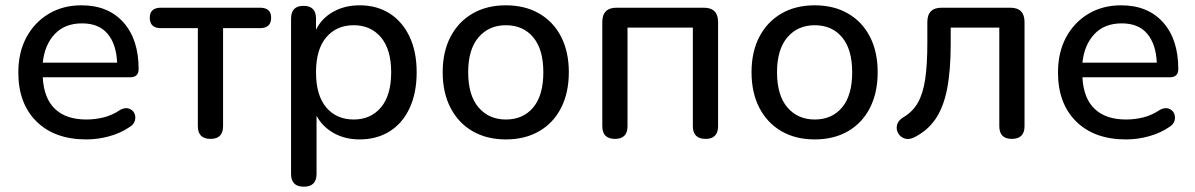

<svg xmlns="http://www.w3.org/2000/svg" viewBox="-20 -516 4501 723"><path d="M305 9Q186 9 117.5 -58.5Q49 -126 49 -243Q49 -319 79.5 -375.5Q110 -432 163.5 -464Q217 -496 287 -496Q387 -496 444.5 -432Q502 -368 502 -256Q502 -225 470 -225H141Q145 -146 187 -106Q229 -66 305 -66Q338 -66 370.5 -74Q403 -82 434 -103Q452 -112 466 -107Q480 -102 486 -89.5Q492 -77 488 -62Q484 -47 467 -37Q435 -15 392 -3Q349 9 305 9ZM141 -280H421Q418 -350 385 -389Q352 -428 289 -428Q224 -428 186 -387.5Q148 -347 141 -280Z M773 7Q725 7 725 -41V-410H586Q544 -410 544 -449Q544 -487 586 -487H959Q1001 -487 1001 -449Q1001 -410 959 -410H820V-41Q820 7 773 7Z M1312 -66Q1376 -66 1414.5 -111.5Q1453 -157 1453 -244Q1453 -330 1414.5 -375.5Q1376 -421 1312 -421Q1247 -421 1208.5 -375.5Q1170 -330 1170 -244Q1170 -157 1208.5 -111.5Q1247 -66 1312 -66ZM1124 187Q1076 187 1076 139V-446Q1076 -494 1123 -494Q1170 -494 1170 -446V-404Q1191 -447 1234.5 -471.5Q1278 -496 1334 -496Q1399 -496 1447 -465.5Q1495 -435 1522 -378.5Q1549 -322 1549 -244Q1549 -166 1522.5 -109Q1496 -52 1447.5 -21.5Q1399 9 1334 9Q1279 9 1236.5 -15Q1194 -39 1172 -80V139Q1172 187 1124 187Z M1885 9Q1813 9 1759.5 -22Q1706 -53 1676.5 -110Q1647 -167 1647 -244Q1647 -321 1676.5 -377.5Q1706 -434 1759.5 -465Q1813 -496 1885 -496Q1957 -496 2010.5 -465Q2064 -434 2093 -377.5Q2122 -321 2122 -244Q2122 -167 2093 -110Q2064 -53 2010.5 -22Q1957 9 1885 9ZM1885 -66Q1950 -66 1988 -111.5Q2026 -157 2026 -244Q2026 -330 1988 -375.5Q1950 -421 1885 -421Q1821 -421 1782 -375.5Q1743 -330 1743 -244Q1743 -157 1782 -111.5Q1821 -66 1885 -66Z M2296 7Q2248 7 2248 -41V-433Q2248 -487 2302 -487H2630Q2684 -487 2684 -433V-41Q2684 7 2637 7Q2589 7 2589 -41V-412H2343V-41Q2343 7 2296 7Z M3048 9Q2976 9 2922.5 -22Q2869 -53 2839.5 -110Q2810 -167 2810 -244Q2810 -321 2839.5 -377.5Q2869 -434 2922.5 -465Q2976 -496 3048 -496Q3120 -496 3173.5 -465Q3227 -434 3256 -377.5Q3285 -321 3285 -244Q3285 -167 3256 -110Q3227 -53 3173.5 -22Q3120 9 3048 9ZM3048 -66Q3113 -66 3151 -111.5Q3189 -157 3189 -244Q3189 -330 3151 -375.5Q3113 -421 3048 -421Q2984 -421 2945 -375.5Q2906 -330 2906 -244Q2906 -157 2945 -111.5Q2984 -66 3048 -66Z M3790 7Q3743 7 3743 -41V-412H3560V-351Q3560 -251 3546.5 -181.5Q3533 -112 3502.5 -67.5Q3472 -23 3421 2Q3401 11 3385 5Q3369 -1 3361.5 -15.5Q3354 -30 3358 -46Q3362 -62 3381 -74Q3417 -95 3436.5 -129.5Q3456 -164 3464 -218.5Q3472 -273 3472 -354V-433Q3472 -487 3526 -487H3784Q3838 -487 3838 -433V-41Q3838 7 3790 7Z M4220 9Q4101 9 4032.5 -58.5Q3964 -126 3964 -243Q3964 -319 3994.5 -375.5Q4025 -432 4078.5 -464Q4132 -496 4202 -496Q4302 -496 4359.5 -432Q4417 -368 4417 -256Q4417 -225 4385 -225H4056Q4060 -146 4102 -106Q4144 -66 4220 -66Q4253 -66 4285.5 -74Q4318 -82 4349 -103Q4367 -112 4381 -107Q4395 -102 4401 -89.5Q4407 -77 4403 -62Q4399 -47 4382 -37Q4350 -15 4307 -3Q4264 9 4220 9ZM4056 -280H4336Q4333 -350 4300 -389Q4267 -428 4204 -428Q4139 -428 4101 -387.5Q4063 -347 4056 -280Z"/></svg>

Font: Chiron GoRound TC
Style: Regular
Weight: 400
Designer: Ryoko NISHIZUKA 西塚涼子 (kana, bopomofo & ideographs); Paul D. Hunt (Latin, Greek & Cyrillic); Sandoll Communications 산돌커뮤니
Foundry: Adobe
Version: Version 1.000;hotconv 1.1.1;makeotfexe 2.6.0